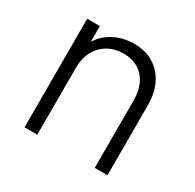

<svg xmlns="http://www.w3.org/2000/svg" viewBox="-120 -656 803 789"><g transform="rotate(30 281.0 -261.5)"><path d="M85.4 -515.1H145.5V-442.9H147.5Q169.4 -479 211.4 -501Q253.4 -522.9 305.2 -522.9Q357.9 -522.9 397.2 -499.3Q436.5 -475.6 457.8 -432.1Q479 -388.7 479 -331.1V0H418.5V-320.3Q418.5 -364.7 402.6 -397.7Q386.7 -430.7 357.2 -448.5Q327.6 -466.3 287.6 -466.3Q246.6 -466.3 214.4 -448Q182.1 -429.7 164.1 -396.2Q146 -362.8 146 -319.3V0H85.4Z"/></g></svg>

Font: Reddit Mono Light
Style: Regular
Weight: 300
Monospace: yes
Designer: Stephen Hutchings
Foundry: Reddit
Version: Version 1.011